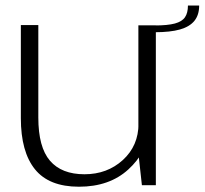

<svg xmlns="http://www.w3.org/2000/svg" viewBox="-20 -684 756 709"><path d="M504 0H555.5V-590.5H491V-118ZM121.5 -591.5H57V-247.5Q57 -123.5 109 -59Q161 5.5 271.5 5.5Q384 5.5 453.8 -58.2Q523.5 -122 523.5 -197L491.5 -227.5Q491.5 -146 433.8 -93.2Q376 -40.5 292 -40.5Q207.5 -40.5 164.5 -90.5Q121.5 -140.5 121.5 -250ZM551.5 -590V-565Q609 -565 644.8 -575.2Q680.5 -585.5 698 -607.2Q715.5 -629 715.5 -663.5H674Q674 -636.5 663.2 -620.5Q652.5 -604.5 625.8 -597.2Q599 -590 551.5 -590Z"/></svg>

Font: Anybody SemiExpanded Light
Style: Regular
Weight: 300
Width: 6
Version: Version 1.113;gftools[0.9.25]